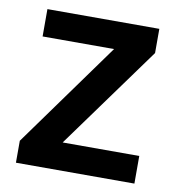

<svg xmlns="http://www.w3.org/2000/svg" viewBox="-67 -603 614 664"><g transform="rotate(10 240.5 -271.0)"><path d="M448 0V-97H179L440 -457V-542H47V-446H298L32 -77V0Z"/></g></svg>

Font: Noto Sans Arabic UI SmBd
Style: Regular
Weight: 600
Designer: Monotype Design Team, Nadine Chahine and Nizar Qandah
Foundry: Monotype Imaging Inc.
Version: Version 2.010